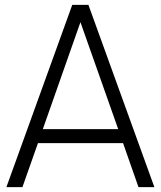

<svg xmlns="http://www.w3.org/2000/svg" viewBox="-20 -770 661 790"><path d="M549.8 0 486.3 -181.2H136.2L72.3 0H6.3L277.3 -750H343.8L615.2 0ZM156.2 -238.8H466.3L311 -678.7Z"/></svg>

Font: Now Alt Light
Style: Regular
Weight: 300
Designer: Alfredo Marco Pradil
Foundry: Alfredo Marco Pradil
Version: Version 1.002;PS 001.002;hotconv 1.0.88;makeotf.lib2.5.64775